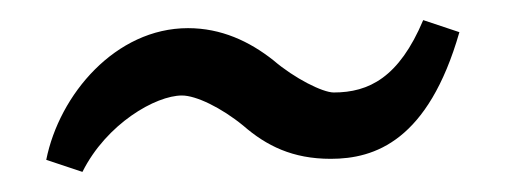

<svg xmlns="http://www.w3.org/2000/svg" viewBox="-20 -369 513 191"><path d="M26 -210 62 -198C86 -246 135 -274 161 -274C175 -274 200 -262 222 -244C245 -224 271 -211 309 -211C353 -211 406 -229 437 -337L401 -349C377 -292 347 -277 312 -277C301 -277 273 -291 252 -309C228 -328 200 -341 167 -341C95 -341 39 -275 26 -210Z"/></svg>

Font: Libertinus Serif Semibold
Style: Regular
Weight: 600
Designer: Philipp H. Poll, Khaled Hosny
Foundry: Caleb Maclennan
Version: Version 7.050;RELEASE